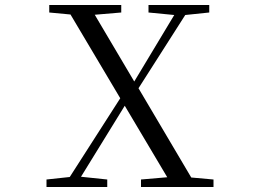

<svg xmlns="http://www.w3.org/2000/svg" viewBox="-20 -748 1040 768"><path d="M574 -698 677 -688 517 -422 359 -689 465 -698V-728H177V-698L262 -690L461 -355L259 -40L166 -30V0H409V-30L304 -41L479 -325L649 -39L544 -30V0H834V-30L745 -38L534 -395L721 -688L817 -698V-728H574Z"/></svg>

Font: Harano Aji Mincho K1
Style: Regular
Weight: 400
Foundry: Masamichi Hosoda
Version: HaranoAjiMinchoK1-Regular version 20230610;ttx 4.39.4